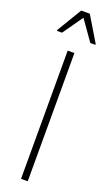

<svg xmlns="http://www.w3.org/2000/svg" viewBox="-174 -935 553 968"><g transform="rotate(20 103.0 -450.5)"><path d="M85 0V-688H121V0ZM0 -763V-768L80 -901H126L206 -768V-763H179L103 -871L27 -763Z"/></g></svg>

Font: Saira Thin Condensed
Style: Regular
Weight: 100
Width: 3
Version: Version 1.101